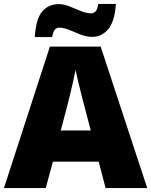

<svg xmlns="http://www.w3.org/2000/svg" viewBox="-20 -953 766 973"><path d="M515.1 0 480 -133.8H248L211.9 0H0L232.9 -716.8H490.2L726.1 0ZM439.9 -292 409.2 -409.2Q404.3 -428.2 395 -463.6Q385.7 -499 376.7 -536.9Q367.7 -574.7 362.8 -599.1Q358.4 -574.7 350.3 -538.8Q342.3 -502.9 333.7 -467.8Q325.2 -432.6 318.8 -409.2L288.1 -292ZM156.2 -765.1Q162.1 -856.9 193.6 -894.5Q225.1 -932.1 279.3 -932.1Q304.2 -932.1 332.8 -920.4Q361.3 -908.7 389.9 -897Q418.5 -885.3 443.4 -885.3Q452.1 -885.3 462.6 -893.6Q473.1 -901.9 478 -933.1H567.4Q561 -843.3 528.1 -804.7Q495.1 -766.1 447.3 -766.1Q418 -766.1 388.4 -777.8Q358.9 -789.6 331.3 -801.3Q303.7 -813 279.3 -813Q270 -813 260.3 -805.2Q250.5 -797.4 244.1 -765.1Z"/></svg>

Font: Open Sans ExtraBold
Style: Regular
Weight: 800
Designer: Monotype Design Team
Foundry: Monotype Imaging Inc.
Version: Version 3.003; ttfautohint (v1.8.4)